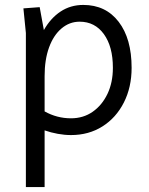

<svg xmlns="http://www.w3.org/2000/svg" viewBox="-20 -534 604 779"><path d="M85 225V-400L75 -500L141 -505L158 -412Q185 -460 225.5 -487Q266 -514 318 -514Q409 -514 461.5 -445.5Q514 -377 514 -259Q514 -180 482.5 -118Q451 -56 395.5 -21Q340 14 268 14Q242 14 214.5 9Q187 4 161 -5V225ZM268 -54Q318 -54 356 -80.5Q394 -107 416 -153Q438 -199 438 -259Q438 -345 401.5 -395.5Q365 -446 303 -446Q262 -446 229.5 -418.5Q197 -391 179 -341.5Q161 -292 161 -225V-82Q211 -54 268 -54Z"/></svg>

Font: Imprima
Style: Regular
Weight: 400
Designer: Eduardo Tunni
Foundry: Eduardo Tunni
Version: Version 1.002; ttfautohint (v1.8.4.7-5d5b);gftools[0.9.23]